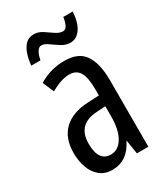

<svg xmlns="http://www.w3.org/2000/svg" viewBox="-184 -810 784 902"><g transform="rotate(-30 208.0 -359.0)"><path d="M213 -547Q289 -547 321 -499Q353 -451 353 -362V0H291L279 -74H277Q235 10 154 10Q113 10 86 -12.5Q59 -35 46.5 -71.5Q34 -108 34 -150Q34 -230 80 -274Q126 -318 211 -322L272 -325V-360Q272 -422 255 -451Q238 -480 200 -480Q156 -480 99 -447L73 -508Q136 -547 213 -547ZM225 -263Q117 -257 117 -152Q117 -103 134 -79.5Q151 -56 182 -56Q224 -56 248.5 -97.5Q273 -139 273 -212V-266ZM67 -605Q70 -637 79 -664.5Q88 -692 105 -709.5Q122 -727 150 -727Q175 -727 196.5 -712.5Q218 -698 238.5 -684Q259 -670 277 -670Q292 -670 300 -686Q308 -702 312 -728H363Q359 -669 337 -637.5Q315 -606 281 -606Q257 -606 234 -620.5Q211 -635 191 -649.5Q171 -664 155 -664Q142 -664 132 -648.5Q122 -633 117 -605Z"/></g></svg>

Font: Noto Sans Georgian ExtraCondensed
Style: Regular
Weight: 400
Width: 2
Designer: Monotype Design Team, Akaki Razmadze
Foundry: Google LLC
Version: Version 2.005; ttfautohint (v1.8.4.7-5d5b)